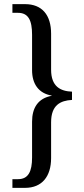

<svg xmlns="http://www.w3.org/2000/svg" viewBox="-20 -780 407 928"><path d="M40 128H101C183 128 227 73 227 -16V-189C227 -272 272 -294 328 -297V-337C272 -339 227 -362 227 -443V-617C227 -708 183 -760 101 -760H40V-718H67C117 -718 135 -682 135 -612V-441C135 -375 166 -329 230 -318V-317C164 -305 135 -259 135 -192V-19C135 49 117 86 67 86H40Z"/></svg>

Font: Noto Serif Myanmar Condensed
Style: Regular
Weight: 400
Width: 3
Designer: Ben Mitchell and the Monotype Design Team
Foundry: Monotype Imaging Inc.
Version: Version 2.106